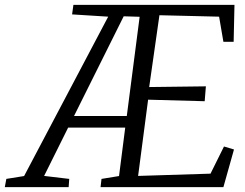

<svg xmlns="http://www.w3.org/2000/svg" viewBox="-89 -767 1005 787"><path d="M9.8 -45.4 -63 -33.7 -69.3 0H192.4L194.8 -33.7L91.8 -45.9L190.4 -244.1H424.3L398.9 -45.4L327.1 -33.7L323.2 0H826.7L870.1 -154.3L829.1 -166.5L773.9 -55.2L477.1 -45.9L518.1 -358.4L750 -352.1L754.9 -413.1L522.5 -410.2L564.5 -704.6L809.1 -698.7L826.7 -595.7H868.7L872.1 -747.1H211.9L206.5 -708L354.5 -698.7ZM214.4 -291.5 418 -700.2 483.4 -698.2 430.7 -291.5Z"/></svg>

Font: Merriweather
Style: Light Italic
Weight: 300
Italic angle: -7.5°
Designer: Eben Sorkin
Foundry: Eben Sorkin
Version: Version 1.001